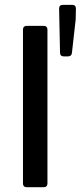

<svg xmlns="http://www.w3.org/2000/svg" viewBox="-20 -784 338 804"><path d="M227.5 -748 231.4 -563.5C231.4 -552.7 237.3 -547.9 247.1 -547.9H264.6C274.4 -547.9 280.3 -552.7 281.2 -562.5L296.9 -702.1L297.9 -748C297.9 -758.8 292 -763.7 282.2 -763.7H243.2C233.4 -763.7 227.5 -758.8 227.5 -748ZM91.8 0H163.1C172.9 0 178.7 -5.9 178.7 -15.6V-660.2C178.7 -669.9 172.9 -675.8 163.1 -675.8H91.8C82 -675.8 76.2 -669.9 76.2 -660.2V-15.6C76.2 -5.9 82 0 91.8 0Z"/></svg>

Font: Ed Sans Neue Medium
Style: Regular
Weight: 500
Designer: Stephen Hutchings
Version: Version 1.004;PS 001.004;hotconv 1.0.88;makeotf.lib2.5.64775